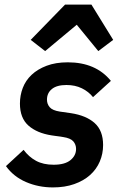

<svg xmlns="http://www.w3.org/2000/svg" viewBox="-20 -806 529 838"><path d="M211 12Q148 12 93.5 -11.5Q39 -35 6 -81L83 -152Q106 -121 137.5 -104Q169 -87 214 -87Q263 -87 287.5 -107Q312 -127 312 -156Q312 -175 300 -189Q288 -203 255 -208L206 -215Q141 -225 104 -258Q67 -291 67 -354Q67 -390 79.5 -422.5Q92 -455 118 -479.5Q144 -504 183.5 -519Q223 -534 276 -534Q398 -534 464 -453L386 -382Q367 -406 337.5 -420.5Q308 -435 270 -435Q228 -435 206.5 -417.5Q185 -400 185 -371Q185 -352 197 -338Q209 -324 241 -319L290 -312Q356 -302 393 -269Q430 -236 430 -173Q430 -135 415.5 -101Q401 -67 373 -42Q345 -17 304 -2.5Q263 12 211 12ZM379 -786 474 -632 409 -583 315 -698 177 -583 114 -632 264 -786Z"/></svg>

Font: IBM Plex Sans SmBld
Style: Italic
Weight: 600
Italic angle: -11°
Designer: Mike Abbink, Paul van der Laan, Pieter van Rosmalen
Foundry: Bold Monday
Version: Version 3.005